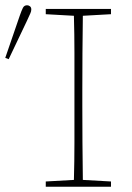

<svg xmlns="http://www.w3.org/2000/svg" viewBox="-43 -710 500 730"><path d="M131 -656V-676H379V-656L272 -650Q271 -580 270.5 -509Q270 -438 270 -367V-310Q270 -239 270.5 -168Q271 -97 272 -26L379 -20V0H131V-20L238 -26Q240 -97 240 -168Q240 -239 240 -310V-367Q240 -438 240 -509Q240 -580 238 -650ZM-23 -490 32 -650Q39 -670 44 -680Q49 -690 60 -690Q66 -690 71 -686Q76 -682 76 -674Q76 -667 72.5 -659.5Q69 -652 60 -632L-10 -485Z"/></svg>

Font: Source Serif 4 ExtraLight
Style: Regular
Weight: 200
Designer: Frank Grießhammer
Foundry: Adobe
Version: Version 4.005;hotconv 1.1.0;makeotfexe 2.6.0